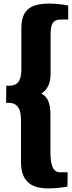

<svg xmlns="http://www.w3.org/2000/svg" viewBox="-20 -835 400 1070"><path d="M30 -357Q66 -357 82.5 -378.5Q99 -400 99 -448V-676Q99 -751 135 -783Q171 -815 254 -815Q307 -815 360 -804V-726H318Q287 -726 274.5 -707.5Q262 -689 262 -642V-425Q262 -344 210 -314Q237 -300 249 -272Q261 -244 261 -195V14Q261 71 274 98Q287 125 315 125H357L356 205Q295 215 249 215Q171 215 134 179Q97 143 97 67V-167Q97 -220 76.5 -243Q56 -266 14 -261L15 -358Q20 -357 30 -357Z"/></svg>

Font: Sansita
Style: Bold
Weight: 700
Designer: Pablo Cosgaya
Foundry: Omnibus-Type
Version: Version 1.006